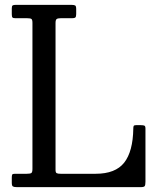

<svg xmlns="http://www.w3.org/2000/svg" viewBox="-20 -770 648 790"><path d="M92.5 -695H44Q34 -695 31.2 -698.2Q28.5 -701.5 28.5 -712V-735.5Q28.5 -745 31.8 -747.5Q35 -750 45 -750H273Q285 -750 289.2 -747.5Q293.5 -745 293.5 -733V-712Q293.5 -701 289.8 -698Q286 -695 276 -695H229Q217.5 -695 213 -691.5Q208.5 -688 208.5 -675.5V-71Q208.5 -60 213.2 -57.5Q218 -55 229.5 -55H373.5Q455 -55 491 -100.8Q527 -146.5 528.5 -241Q528.5 -248 530 -251.5Q531.5 -255 539 -255H560Q570 -255 574.2 -253Q578.5 -251 578.5 -241V-23Q578.5 -9 575.5 -4.5Q572.5 0 559 0H50Q38 0 33.2 -2.8Q28.5 -5.5 28.5 -18V-39Q28.5 -48 30.2 -51.5Q32 -55 41 -55H90Q104 -55 108.8 -58Q113.5 -61 113.5 -75V-676Q113.5 -688.5 109.5 -691.8Q105.5 -695 92.5 -695Z"/></svg>

Font: Besley* Narrow
Style: Regular
Weight: 400
Width: 4
Designer: Owen Earl
Foundry: indestructible type*
Version: Version 3.000; ttfautohint (v1.8.3)